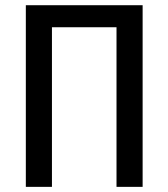

<svg xmlns="http://www.w3.org/2000/svg" viewBox="-20 -727 655 747"><path d="M534.9 0H433.3V-621H182.1V0H80.5V-706.7H534.9Z"/></svg>

Font: Fira Code Fixed Retina
Style: Regular
Weight: 450
Monospace: yes
Designer: Carrois Corporate, Edenspiekermann AG, Nikita Prokopov
Foundry: Carrois Corporate, Edenspiekermann AG, Nikita Prokopov
Version: Version 5.002